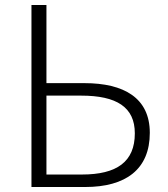

<svg xmlns="http://www.w3.org/2000/svg" viewBox="-20 -749 672 769"><path d="M106 0H321C484 0 580 -71 580 -217C580 -357 476 -416 318 -416H166V-729H106ZM166 -50V-366H305C447 -366 520 -320 520 -215C520 -101 448 -50 308 -50Z"/></svg>

Font: Source Han Sans SC Light
Style: Regular
Weight: 300
Designer: Ryoko NISHIZUKA (kana & ideographs); Paul D. Hunt (Latin, Greek & Cyrillic); Wenlong ZHANG (bopomofo); Sandoll Communica
Foundry: Adobe Systems Incorporated
Version: Version 1.004;PS 1.004;hotconv 1.0.82;makeotf.lib2.5.63406